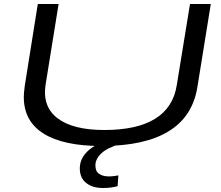

<svg xmlns="http://www.w3.org/2000/svg" viewBox="-20 -720 1107 960"><path d="M487 10Q297 10 198 -52Q99 -114 99 -235Q99 -245 100 -257.5Q101 -270 104 -292L169 -700H273L208 -297Q191 -187 268 -128.5Q345 -70 501 -70Q829 -70 864 -295L930 -700H1034L967 -285Q920 10 487 10ZM519 -18 580 0Q516 19 486.5 47Q457 75 457 107Q457 137 476 149.5Q495 162 524 162Q538 162 549 160.5Q560 159 572 157L568 211Q535 220 495 220Q442 220 410.5 194.5Q379 169 379 122Q379 75 415.5 38.5Q452 2 519 -18Z"/></svg>

Font: Georama ExtraExtended
Style: Italic
Weight: 400
Width: 8
Italic angle: -9°
Designer: Jean-Baptiste Levee
Foundry: Production Type
Version: Version 1.000